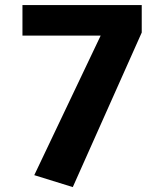

<svg xmlns="http://www.w3.org/2000/svg" viewBox="-20 -731 655 767"><path d="M270.8 16.4 116.9 -31.3 382.1 -588.7H69.7V-710.8H546.2V-601Z"/></svg>

Font: FiraCode Nerd Font Mono
Style: Bold
Weight: 700
Monospace: yes
Designer: Carrois Corporate, Edenspiekermann AG, Nikita Prokopov
Foundry: Carrois Corporate, Edenspiekermann AG, Nikita Prokopov
Version: Version 6.002;Nerd Fonts 3.3.0